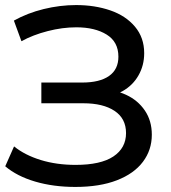

<svg xmlns="http://www.w3.org/2000/svg" viewBox="-20 -727 673 755"><path d="M0.6 -73.1 35.3 -151.3Q77.7 -117 140.1 -97.8Q202.6 -78.6 277 -78.6Q376 -78.6 425.8 -111.7Q475.6 -144.9 475.6 -203.6Q475.6 -260.9 430.6 -290.9Q385.6 -320.9 307.7 -320.9H142.6V-402.4H302.7Q371.9 -402.4 408.7 -428.2Q445.6 -454 445.6 -504.1Q445.6 -562.4 399.4 -591Q353.3 -619.6 280.1 -619.6Q225.4 -619.6 167.6 -604.7Q109.7 -589.9 64.3 -564.9L34.6 -646Q87.6 -675.6 151.7 -691.4Q215.9 -707.1 279.3 -707.1Q352.7 -707.1 413.6 -686.2Q474.4 -665.3 510.7 -622.2Q547 -579.1 547 -517.9Q547 -469.7 524.6 -430.6Q502.3 -391.4 462.3 -368.8Q422.3 -346.1 371.1 -346.1L376 -375.4Q430.1 -375.4 476.2 -354Q522.3 -332.6 549.6 -292.4Q577 -252.1 577 -197.4Q577 -137 541.9 -90.6Q506.9 -44.1 439.4 -18Q372 8.1 276 8.1Q189.9 8.1 118.2 -13Q46.6 -34.1 0.6 -73.1Z"/></svg>

Font: iiserrat Thin
Style: Regular
Weight: 100
Designer: Akira Ohta
Foundry: Akira Ohta
Version: Version 1.200;Glyphs 3.3.1 (3343)